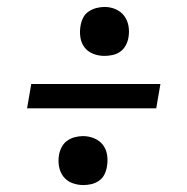

<svg xmlns="http://www.w3.org/2000/svg" viewBox="-20 -617 540 553"><path d="M281 -456Q264 -456 248.5 -462Q233 -468 223.5 -480.5Q214 -493 211.5 -509.5Q209 -526 212 -543Q214 -555 219.5 -566Q225 -577 235.5 -584Q246 -591 258 -594Q270 -597 281 -597Q298 -597 313 -590.5Q328 -584 337.5 -571.5Q347 -559 350 -542.5Q353 -526 350 -509Q348 -497 342 -486Q336 -475 326 -468Q316 -461 304 -458.5Q292 -456 281 -456ZM58 -305 70 -375H442L430 -305ZM220 -84Q203 -84 187.5 -90Q172 -96 162.5 -108.5Q153 -121 150 -137.5Q147 -154 150 -171Q152 -183 158 -194Q164 -205 174 -212Q184 -219 196 -222Q208 -225 219 -225Q236 -225 251.5 -218.5Q267 -212 276.5 -199.5Q286 -187 288.5 -170.5Q291 -154 288 -137Q286 -125 280.5 -114Q275 -103 264.5 -96Q254 -89 242.5 -86.5Q231 -84 220 -84Z"/></svg>

Font: Iosevka Algr
Style: Italic
Weight: 400
Italic angle: -9°
Monospace: yes
Designer: Belleve Invis
Foundry: Belleve Invis
Version: Version 26.0.2; ttfautohint (v1.8.3)